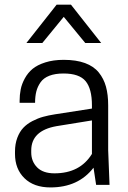

<svg xmlns="http://www.w3.org/2000/svg" viewBox="-20 -800 552 831"><path d="M396 0 384.8 -74.2Q319.3 11.2 198.2 11.2Q126.5 11.2 85.7 -28.8Q44.9 -68.8 44.9 -133.8V-144Q44.9 -177.2 54.9 -203.6Q64.9 -230 80.8 -246.8Q96.7 -263.7 120.1 -275.9Q143.6 -288.1 166.5 -294.4Q189.5 -300.8 217.8 -305.2L377.9 -330.1V-344.2Q377.9 -415.5 350.6 -448.7Q323.2 -481.9 254.9 -481.9Q218.8 -481.9 193.6 -472.2Q168.5 -462.4 155.5 -443.8Q142.6 -425.3 137.2 -404.1Q131.8 -382.8 131.8 -355H64.9V-363.8Q64.9 -389.6 69.6 -413.1Q74.2 -436.5 87.4 -460.7Q100.6 -484.9 121.1 -502Q141.6 -519 176.3 -530Q210.9 -541 255.9 -541Q309.6 -541 347.7 -527.1Q385.7 -513.2 407.5 -486.3Q429.2 -459.5 438.7 -424.8Q448.2 -390.1 448.2 -344.2V-149.9L454.1 0ZM215.8 -49.8Q326.2 -49.8 377.9 -133.8V-278.8L224.1 -253.9Q115.2 -234.4 115.2 -148.9V-140.1Q115.2 -101.6 140.6 -75.7Q166 -49.8 215.8 -49.8ZM163.1 -613.8H94.2L225.1 -779.8H287.1L418 -613.8H349.1L255.9 -727.1Z"/></svg>

Font: Cooper Hewitt
Style: Book
Weight: 705
Designer: Village Type and Design LLC
Foundry: Cooper Hewitt Smithsonian Design Museum
Version: 1.000